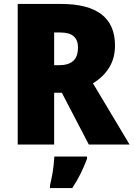

<svg xmlns="http://www.w3.org/2000/svg" viewBox="-20 -734 678 975"><path d="M289 -714Q564 -714 564 -503Q564 -439 534.5 -391Q505 -343 452 -311L638 0H431L294 -263H255V0H70V-714ZM286 -569H255V-403H284Q326 -403 351 -424Q376 -445 376 -494Q376 -530 354.5 -549.5Q333 -569 286 -569ZM422 72Q407 112 389.5 147.5Q372 183 347 221H234V207Q239 187 244 160.5Q249 134 252 107Q255 80 256 61H422Z"/></svg>

Font: Noto Sans Gurmukhi SemiCondensed Black
Style: Regular
Weight: 900
Width: 4
Designer: Jelle Bosma - Monotype Design Team
Foundry: Monotype Imaging Inc.
Version: Version 2.004; ttfautohint (v1.8.4.7-5d5b)